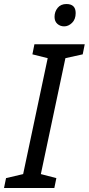

<svg xmlns="http://www.w3.org/2000/svg" viewBox="-40 -934 441 954"><path d="M-20 0 -10 -49 75 -69 197 -645 121 -664 131 -714H381L371 -664L285 -645L163 -69L240 -49L230 0ZM279 -803Q259 -803 245 -815.5Q231 -828 231 -850Q231 -876 246.5 -895Q262 -914 290 -914Q336 -914 336 -869Q336 -838 318 -820.5Q300 -803 279 -803Z"/></svg>

Font: BC Sans
Style: Italic
Weight: 400
Italic angle: -12°
Designer: Monotype Design Team
Designer: Province of B.C.
Foundry: Monotype Imaging Inc.
Version: Version 2.000;GOOG;noto-source:20170915:90ef993387c0